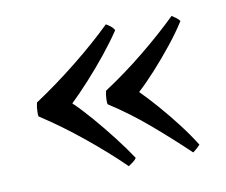

<svg xmlns="http://www.w3.org/2000/svg" viewBox="-52 -492 580 493"><g transform="rotate(-10 238.5 -245.5)"><path d="M132 -245Q153 -225 178 -196Q203 -167 227 -136Q251 -105 268 -79Q265 -74 259 -69.5Q253 -65 247 -61Q203 -104 149 -148Q95 -192 41 -227Q40 -230 40 -233Q40 -236 40 -239Q40 -251 43 -263Q99 -300 154 -344Q209 -388 252 -430Q259 -426 264.5 -421.5Q270 -417 273 -411Q255 -384 230.5 -353.5Q206 -323 179.5 -294Q153 -265 132 -245ZM306 -244Q326 -224 350 -196.5Q374 -169 396.5 -139.5Q419 -110 435 -84Q428 -76 416 -67Q373 -108 323.5 -150.5Q274 -193 221 -227Q220 -230 220 -233Q220 -236 220 -239Q220 -250 223 -262Q278 -298 329.5 -340Q381 -382 422 -422Q428 -418 433.5 -414Q439 -410 442 -405Q425 -378 401 -348Q377 -318 352 -290.5Q327 -263 306 -244Z"/></g></svg>

Font: Tiro Gurmukhi
Style: Regular
Weight: 400
Designer: Gurmukhi: John Hudson & Fiona Ross. Latin: John Hudson.
Foundry: Tiro Typeworks Ltd.
Version: Version 1.52